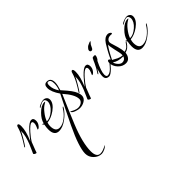

<svg xmlns="http://www.w3.org/2000/svg" viewBox="-95 -976 2015 2015"><g transform="rotate(-45 912.5 31.5)"><path d="M46 13Q39 13 28 7Q17 -1 17 -6Q20 -12 22.5 -19Q25 -26 29 -33Q47 -71 62 -109Q77 -147 87 -185Q97 -221 97 -270Q95 -260 84.5 -240.5Q74 -221 57 -192Q41 -164 28.5 -145.5Q16 -127 8 -116Q8 -115 6 -115Q1 -115 1 -119Q1 -121 2 -122Q9 -133 16.5 -145Q24 -157 33 -171Q60 -215 76 -250Q92 -285 99 -312Q105 -338 119 -338Q135 -338 135 -298Q135 -226 89 -121Q143 -189 164 -211Q221 -272 253 -272Q285 -272 285 -230Q285 -201 269 -179Q250 -151 234 -151Q231 -151 231 -155Q231 -155 242 -180Q253 -205 253 -223Q253 -250 236 -250Q213 -250 158 -189Q114 -139 94 -104Q93 -101 85 -80Q77 -59 61 -18Q59 -12 56.5 -4.5Q54 3 51 11Q49 13 46 13Z M381 19Q310 19 310 -73Q310 -87 311.5 -103.5Q313 -120 317 -139Q313 -142 309 -147.5Q305 -153 301 -161Q305 -160 309.5 -157.5Q314 -155 321 -153Q332 -203 381 -252Q434 -306 481 -306Q492 -306 492 -303Q492 -301 478 -293Q441 -273 409 -231Q375 -189 360 -147Q361 -146 361 -146Q361 -146 362 -145Q410 -145 462 -191Q514 -237 514 -285Q514 -299 506 -312Q499 -324 484 -324Q465 -324 439 -309Q414 -293 411 -293Q409 -293 409 -294Q409 -306 444 -320Q474 -332 491 -332Q515 -332 529 -319Q545 -306 545 -283Q545 -230 476 -180Q414 -136 356 -131Q348 -107 348 -85Q348 -2 408 -2Q454 -2 504 -42Q546 -75 574 -122Q583 -136 589 -136Q590 -136 590 -134Q590 -130 582 -116Q551 -67 495 -26Q434 19 381 19Z M527 504Q479 504 441 466Q404 429 404 378Q404 334 429.5 255.5Q455 177 509 64Q547 -16 586.5 -94.5Q626 -173 665 -252Q610 -331 610 -389Q610 -441 654 -441Q711 -441 711 -372Q711 -338 691 -276Q720 -244 739 -221Q758 -198 768 -184Q812 -122 812 -77Q812 -39 775 -17Q743 3 703 3Q678 3 646 -9Q606 -24 606 -43Q606 -46 608 -46Q608 -46 608 -46Q603 -45 635 -30Q669 -13 695 -13Q722 -13 744 -28Q767 -45 767 -70Q767 -135 678 -235Q644 -156 610 -77.5Q576 1 544 80Q503 180 483 261Q463 342 463 403Q463 492 521 492Q559 492 613 459Q603 477 576 490Q546 504 527 504ZM680 -285Q697 -325 697 -372Q697 -430 660 -430Q643 -430 643 -394Q643 -338 680 -285Z M853 13Q846 13 835 7Q824 -1 824 -6Q827 -12 829.5 -19Q832 -26 836 -33Q854 -71 869 -109Q884 -147 894 -185Q904 -221 904 -270Q902 -260 891.5 -240.5Q881 -221 864 -192Q848 -164 835.5 -145.5Q823 -127 815 -116Q815 -115 813 -115Q808 -115 808 -119Q808 -121 809 -122Q816 -133 823.5 -145Q831 -157 840 -171Q867 -215 883 -250Q899 -285 906 -312Q912 -338 926 -338Q942 -338 942 -298Q942 -226 896 -121Q950 -189 971 -211Q1028 -272 1060 -272Q1092 -272 1092 -230Q1092 -201 1076 -179Q1057 -151 1041 -151Q1038 -151 1038 -155Q1038 -155 1049 -180Q1060 -205 1060 -223Q1060 -250 1043 -250Q1020 -250 965 -189Q921 -139 901 -104Q900 -101 892 -80Q884 -59 868 -18Q866 -12 863.5 -4.5Q861 3 858 11Q856 13 853 13Z M1217 -337Q1197 -337 1197 -358Q1197 -369 1209 -382Q1216 -390 1221.5 -395Q1227 -400 1232 -402Q1268 -419 1275 -419Q1278 -419 1278 -417Q1278 -414 1255 -388Q1254 -387 1251 -379.5Q1248 -372 1240 -357Q1231 -337 1217 -337ZM1157 -16Q1106 -16 1106 -67Q1106 -105 1126 -163Q1122 -156 1117.5 -149Q1113 -142 1108 -135Q1095 -113 1090 -113Q1088 -113 1088 -116Q1088 -124 1094 -131Q1118 -164 1147 -226Q1150 -234 1155.5 -246Q1161 -258 1169 -273Q1174 -282 1194 -282Q1211 -282 1211 -272Q1211 -262 1202 -242Q1191 -222 1184 -219Q1132 -115 1132 -66Q1132 -33 1154 -33Q1190 -33 1233 -85Q1278 -137 1277 -137Q1279 -137 1279 -134Q1279 -133 1277 -127Q1268 -111 1254.5 -94.5Q1241 -78 1224 -60Q1180 -16 1157 -16Z M1378 12Q1331 12 1293 -27Q1256 -67 1256 -114Q1256 -145 1272 -145Q1282 -145 1292 -130Q1322 -200 1377 -288Q1412 -342 1459 -342Q1469 -342 1482 -335Q1496 -327 1496 -318Q1496 -311 1483 -311Q1482 -311 1480 -311Q1478 -311 1475 -312H1467Q1444 -312 1428 -299Q1411 -285 1411 -264Q1411 -256 1414 -247Q1420 -227 1426 -207Q1432 -187 1438 -167Q1445 -143 1448.5 -122.5Q1452 -102 1452 -85Q1479 -89 1498 -105Q1510 -115 1530 -145Q1533 -149 1536 -149Q1539 -149 1539 -145Q1539 -141 1537 -138Q1503 -81 1453 -71Q1450 -36 1432 -13Q1413 12 1378 12ZM1411 -72Q1412 -76 1412 -79Q1412 -82 1412 -86Q1412 -99 1407.5 -121.5Q1403 -144 1395 -177Q1380 -240 1384 -261Q1358 -234 1299 -117Q1318 -107 1331.5 -99.5Q1345 -92 1353 -88Q1383 -74 1411 -72ZM1357 -21Q1397 -21 1410 -60Q1330 -60 1288 -93Q1290 -70 1312 -46Q1334 -21 1357 -21Z M1616 19Q1545 19 1545 -73Q1545 -87 1546.5 -103.5Q1548 -120 1552 -139Q1548 -142 1544 -147.5Q1540 -153 1536 -161Q1540 -160 1544.5 -157.5Q1549 -155 1556 -153Q1567 -203 1616 -252Q1669 -306 1716 -306Q1727 -306 1727 -303Q1727 -301 1713 -293Q1676 -273 1644 -231Q1610 -189 1595 -147Q1596 -146 1596 -146Q1596 -146 1597 -145Q1645 -145 1697 -191Q1749 -237 1749 -285Q1749 -299 1741 -312Q1734 -324 1719 -324Q1700 -324 1674 -309Q1649 -293 1646 -293Q1644 -293 1644 -294Q1644 -306 1679 -320Q1709 -332 1726 -332Q1750 -332 1764 -319Q1780 -306 1780 -283Q1780 -230 1711 -180Q1649 -136 1591 -131Q1583 -107 1583 -85Q1583 -2 1643 -2Q1689 -2 1739 -42Q1781 -75 1809 -122Q1818 -136 1824 -136Q1825 -136 1825 -134Q1825 -130 1817 -116Q1786 -67 1730 -26Q1669 19 1616 19Z"/></g></svg>

Font: Ruthie
Style: Regular
Weight: 400
Designer: Robert E. Leuschke
Foundry: Robert E. Leuschke
Version: Version 1.012